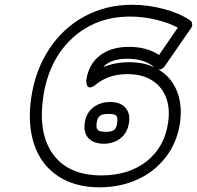

<svg xmlns="http://www.w3.org/2000/svg" viewBox="-20 -756 832 811"><path d="M111.8 -342.8Q128.9 -459 187.3 -548.1Q245.6 -637.2 336.4 -686.5Q427.2 -735.8 537.1 -735.8Q605 -735.8 671.9 -718Q738.8 -700.2 783.2 -669.9Q791 -665 791.7 -654.5Q792.5 -644 787.1 -637.2L674.8 -475.1Q665 -461.9 649.9 -461.9Q703.6 -430.7 727.3 -371.3Q751 -312 740.2 -236.8Q728.5 -155.3 680.9 -93Q633.3 -30.8 560.5 2.2Q487.8 35.2 400.9 35.2Q295.9 35.2 224.6 -12.5Q153.3 -60.1 124.5 -145.3Q95.7 -230.5 111.8 -342.8ZM162.1 -342.8Q140.6 -189 205.8 -102.1Q271 -15.1 408.2 -15.1Q523.9 -15.1 599.4 -74.7Q674.8 -134.3 689.9 -236.8Q699.7 -301.8 679.2 -349.6Q658.7 -397.5 612.8 -421.9Q574.2 -442.9 518.1 -442.9Q438 -442.9 383.8 -397.9Q364.3 -383.3 355.5 -387.5Q346.7 -391.6 345.7 -403.8L344.2 -416Q354 -484.9 401.9 -521.5Q449.7 -558.1 524.9 -558.1Q599.6 -558.1 651.9 -523.9L731 -639.2Q692.4 -660.2 637.7 -673.1Q583 -686 529.8 -686Q383.8 -686 284.2 -593.5Q184.6 -501 162.1 -342.8ZM445.8 -325.2Q487.3 -325.2 509 -301.8Q530.8 -278.3 524.9 -237.8Q519 -196.3 490 -172.6Q460.9 -148.9 418.9 -148.9Q376 -148.9 354 -172.1Q332 -195.3 337.9 -236.8Q343.8 -278.3 373.3 -301.8Q402.8 -325.2 445.8 -325.2ZM426.8 -199.2Q452.6 -199.2 462.4 -207.3Q472.2 -215.3 475.1 -237.8Q478 -259.3 471.2 -267.1Q464.4 -274.9 439 -274.9Q412.6 -274.9 401.9 -266.6Q391.1 -258.3 388.2 -236.8Q385.3 -215.3 392.8 -207.3Q400.4 -199.2 426.8 -199.2ZM416 -472.2Q465.3 -493.2 524.9 -493.2Q588.4 -493.2 632.8 -471.2Q590.3 -507.8 518.1 -507.8Q445.3 -507.8 416 -472.2Z"/></svg>

Font: Trueno Black Outline
Style: Italic
Weight: 900
Width: 6
Designer: Julieta Ulanovsky
Foundry: Julieta Ulanovsky
Version: Version 3.001b | FøM Fix